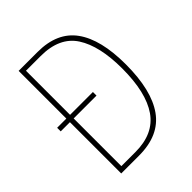

<svg xmlns="http://www.w3.org/2000/svg" viewBox="-201 -830 945 945"><g transform="rotate(-45 271.5 -357.0)"><path d="M222 -714Q358 -714 422 -625.5Q486 -537 486 -364Q486 -184 420.5 -92Q355 0 214 0H90V-357H26V-382H90V-714ZM218 -689H116V-382H275V-357H116V-25H214Q341 -25 400 -110Q459 -195 459 -362Q459 -519 404 -604Q349 -689 218 -689Z"/></g></svg>

Font: Noto Sans Gurmukhi UI Condensed Thin
Style: Regular
Weight: 100
Width: 3
Designer: Jelle Bosma - Monotype Design Team
Foundry: Monotype Imaging Inc.
Version: Version 2.004; ttfautohint (v1.8.4.7-5d5b)